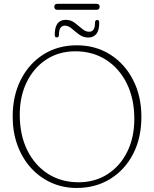

<svg xmlns="http://www.w3.org/2000/svg" viewBox="-20 -942 784 977"><path d="M370.5 -711.5Q466.5 -711.5 540.8 -664.5Q615 -617.5 657.2 -535.2Q699.5 -453 699.5 -347.5Q699.5 -240.5 657.5 -159Q615.5 -77.5 541 -31.5Q466.5 14.5 370 14.5Q300 14.5 240.5 -12.5Q181 -39.5 137 -88.2Q93 -137 68.8 -203.2Q44.5 -269.5 44.5 -348Q44.5 -455 86.2 -537Q128 -619 201.5 -665.2Q275 -711.5 370.5 -711.5ZM663.5 -337Q663.5 -439 625.5 -516.5Q587.5 -594 519.8 -637.5Q452 -681 363 -681Q280 -681 216.2 -639.5Q152.5 -598 116.5 -525.2Q80.5 -452.5 80.5 -358.5Q80.5 -256 118.2 -178.8Q156 -101.5 223.5 -58Q291 -14.5 380 -14.5Q463.5 -14.5 527.5 -55.8Q591.5 -97 627.5 -169.8Q663.5 -242.5 663.5 -337ZM429.5 -751Q403.5 -751 383.2 -766Q363 -781 345.5 -796.2Q328 -811.5 310.5 -811.5Q280 -811.5 280 -765.5Q280 -751.5 269 -751.5Q258.5 -751.5 258.5 -765Q258.5 -841 314.5 -841Q340.5 -841 360.5 -825.8Q380.5 -810.5 397.8 -795.5Q415 -780.5 433.5 -780.5Q463.5 -780.5 463.5 -826Q463 -840.5 475 -840.5Q485 -840.5 485 -826.5Q485 -787.5 470.2 -769.2Q455.5 -751 429.5 -751ZM256.5 -907.5Q256.5 -922.5 272 -922.5H471Q487 -922.5 487 -907.5Q487 -892 471 -892H272Q256.5 -892 256.5 -907.5Z"/></svg>

Font: Fraunces 72pt SuperSoft Thin
Style: Regular
Weight: 100
Version: Version 1.000;[b76b70a41]